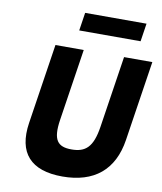

<svg xmlns="http://www.w3.org/2000/svg" viewBox="-111 -1154 1062 1257"><g transform="rotate(10 420.5 -525.5)"><path d="M652.7 -825 579.8 -348C558.6 -210 510.5 -170 418.5 -170C326.5 -170 290.6 -210 311.8 -348L384.7 -825H196.7L115.3 -293C84.1 -89 180.2 15 390.2 15C600.2 15 728.1 -89 759.3 -293L840.7 -825ZM351.6 -1066 333.3 -946H741.3L759.6 -1066Z"/></g></svg>

Font: Sztylet
Style: BdObl
Weight: 700
Foundry: Cannot Into Space Fonts, PlusOne Fonts
Version: Version 0.12